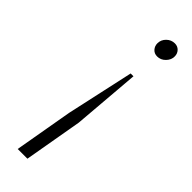

<svg xmlns="http://www.w3.org/2000/svg" viewBox="-247 -535 747 747"><g transform="rotate(45 127.0 -161.5)"><path d="M57 200 99 -40.5 160 -318.5H175.5L152.5 -40.5L110.5 200ZM186 -438Q170 -438 160.2 -449Q150.5 -460 150.5 -475Q150.5 -494.5 165 -508.8Q179.5 -523 199 -523Q214.5 -523 224.5 -512.5Q234.5 -502 234.5 -486.5Q234.5 -467.5 220 -452.8Q205.5 -438 186 -438Z"/></g></svg>

Font: Overpass ExtraLight
Style: Italic
Weight: 250
Italic angle: -10°
Designer: Delve Withrington, Dave Bailey, Thomas Jockin
Foundry: Delve Fonts LLC
Version: Version 4.000